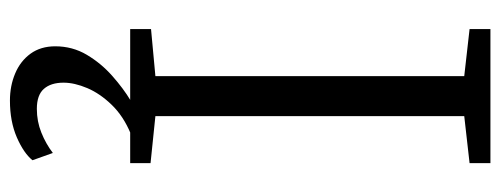

<svg xmlns="http://www.w3.org/2000/svg" viewBox="-338 -446 1031 396"><g transform="rotate(90 178.0 -247.5)"><path d="M136.5 -52V-689L39.5 -700V-743H316V-700L219 -689V-52L316 -42V0H39.5V-43ZM187 248Q156.5 248 131 237.2Q105.5 226.5 90.2 205.5Q75 184.5 75 154.5Q75 119 92.5 89.5Q110 60 136 37Q162 14 187 -1L217 -5L255 -1Q219 14 195.8 38Q172.5 62 161.2 88.5Q150 115 150 137.5Q150 163.5 162.8 178Q175.5 192.5 204 192.5Q230 192.5 253 183.2Q276 174 295 159.5L310 201.5Q295.5 219.5 262.8 233.8Q230 248 187 248Z"/></g></svg>

Font: Merriweather Light
Style: Regular
Weight: 300
Designer: Eben Sorkin
Foundry: Eben Sorkin
Version: Version 2.100